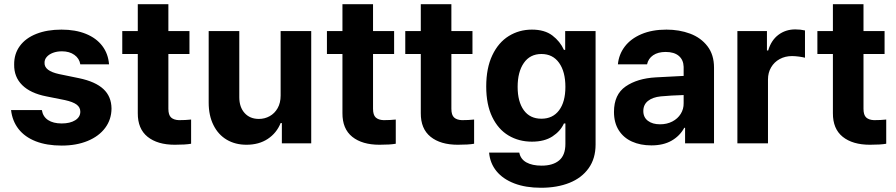

<svg xmlns="http://www.w3.org/2000/svg" viewBox="-20 -677 4233 907"><path d="M272.5 -434.6Q249 -434.6 230.2 -427.5Q211.4 -420.4 200.7 -408Q189.9 -395.5 190.4 -379.9Q189 -342.3 258.8 -327.1L353.5 -307.6Q430.7 -291.5 468.5 -256.3Q506.3 -221.2 506.8 -164.1Q506.3 -112.3 476.8 -72.8Q447.3 -33.2 394 -11.2Q340.8 10.7 271.5 10.7Q200.7 10.7 148.9 -9.5Q97.2 -29.8 67.6 -67.6Q38.1 -105.5 32.2 -157.2H177.7Q182.6 -126 207 -109.9Q231.4 -93.8 271.5 -93.8Q311 -93.8 335.2 -108.9Q359.4 -124 359.4 -149.4Q359.4 -169.9 342 -182.9Q324.7 -195.8 287.1 -204.1L199.2 -221.7Q124 -236.3 85 -274.9Q45.9 -313.5 46.9 -372.1Q46.4 -422.4 73.7 -459.7Q101.1 -497.1 151.9 -517.1Q202.6 -537.1 270.5 -537.1Q336.4 -537.1 385.7 -517.1Q435.1 -497.1 463.1 -460.2Q491.2 -423.3 495.1 -373H359.4Q355 -400.9 331.5 -417.7Q308.1 -434.6 272.5 -434.6Z M875 -421.9H775.4V-163.1Q775.4 -133.8 788.1 -122.1Q800.8 -110.4 825.2 -109.4Q856.4 -109.4 882.8 -112.3V2Q856.9 6.8 805.7 6.8Q724.1 6.8 677.2 -30.8Q630.4 -68.4 630.9 -142.6V-421.9H557.6V-530.3H630.9V-657.2H775.4V-530.3H875Z M1305.7 -530.3H1450.2V0H1311.5V-95.7H1305.7Q1286.6 -48.3 1244.9 -20.8Q1203.1 6.8 1144.5 6.8Q1091.3 6.8 1051 -17.1Q1010.7 -41 988.3 -86.2Q965.8 -131.3 965.8 -192.4V-530.3H1110.4V-217.8Q1110.4 -170.9 1135.5 -143.1Q1160.6 -115.2 1203.1 -115.2Q1230.5 -115.2 1253.9 -128.2Q1277.3 -141.1 1291.5 -166Q1305.7 -190.9 1305.7 -225.6Z M1841.8 -421.9H1742.2V-163.1Q1742.2 -133.8 1754.9 -122.1Q1767.6 -110.4 1792 -109.4Q1823.2 -109.4 1849.6 -112.3V2Q1823.7 6.8 1772.5 6.8Q1690.9 6.8 1644 -30.8Q1597.2 -68.4 1597.7 -142.6V-421.9H1524.4V-530.3H1597.7V-657.2H1742.2V-530.3H1841.8Z M2211.9 -421.9H2112.3V-163.1Q2112.3 -133.8 2125 -122.1Q2137.7 -110.4 2162.1 -109.4Q2193.4 -109.4 2219.7 -112.3V2Q2193.8 6.8 2142.6 6.8Q2061 6.8 2014.2 -30.8Q1967.3 -68.4 1967.8 -142.6V-421.9H1894.5V-530.3H1967.8V-657.2H2112.3V-530.3H2211.9Z M2290.5 43.9H2433.1Q2439 74.7 2466.6 90.1Q2494.1 105.5 2538.6 105.5Q2591.8 105.5 2621.3 80.8Q2650.9 56.2 2650.9 2.9V-93.8H2644Q2627.4 -57.1 2589.6 -32.5Q2551.8 -7.8 2492.7 -7.8Q2431.2 -7.8 2382.3 -36.9Q2333.5 -65.9 2305.2 -124.5Q2276.9 -183.1 2276.9 -268.6Q2276.9 -355.5 2305.7 -416Q2334.5 -476.6 2383.5 -506.8Q2432.6 -537.1 2492.7 -537.1Q2552.7 -537.1 2589.4 -509.3Q2626 -481.4 2644 -441.4H2649.9V-530.3H2793.5V5.9Q2793.5 71.8 2760.7 117.7Q2728 163.6 2669.9 186.8Q2611.8 210 2535.6 210Q2463.4 210 2409.7 189.5Q2356 168.9 2325.4 131.6Q2294.9 94.2 2290.5 43.9ZM2650.9 -266.6Q2650.9 -338.4 2621.1 -380.1Q2591.3 -421.9 2537.6 -421.9Q2483.9 -421.9 2454.6 -379.6Q2425.3 -337.4 2425.3 -266.6Q2425.3 -196.8 2454.3 -156.5Q2483.4 -116.2 2537.6 -116.2Q2591.3 -116.2 2621.1 -156Q2650.9 -195.8 2650.9 -266.6Z M3077.6 -311.5Q3131.3 -314.9 3209.5 -318.4V-361.3Q3208.5 -394.5 3186.5 -413.1Q3164.6 -431.6 3124.5 -431.6Q3088.4 -431.6 3065.4 -416Q3042.5 -400.4 3036.6 -373H2898.9Q2903.3 -419.9 2931.4 -457Q2959.5 -494.1 3009.8 -515.6Q3060.1 -537.1 3128.4 -537.1Q3189 -537.1 3240 -518.1Q3291 -499 3322 -458.7Q3353 -418.5 3353 -357.4V0H3216.3V-73.2H3212.4Q3191.4 -34.7 3152.6 -12.5Q3113.8 9.8 3057.1 9.8Q3005.4 9.8 2965.6 -8.1Q2925.8 -25.9 2903.1 -61.5Q2880.4 -97.2 2880.4 -148.4Q2880.4 -230.5 2935.5 -268.6Q2990.7 -306.6 3077.6 -311.5ZM3098.1 -89.8Q3130.4 -89.8 3156 -103Q3181.6 -116.2 3195.8 -139.2Q3210 -162.1 3209.5 -189.5V-228Q3186.5 -227.5 3152.8 -225.6Q3119.1 -223.6 3101.1 -221.7Q3063 -217.8 3041 -200.2Q3019 -182.6 3019 -152.3Q3019 -122.6 3040.8 -106.2Q3062.5 -89.8 3098.1 -89.8Z M3463.4 -530.3H3603V-438.5H3608.9Q3623 -486.8 3657.2 -512.5Q3691.4 -538.1 3736.8 -538.1Q3761.7 -538.1 3782.7 -533.2V-404.3Q3772 -407.2 3753.9 -409.7Q3735.8 -412.1 3721.2 -412.1Q3689 -412.1 3663.1 -397.9Q3637.2 -383.8 3622.6 -358.6Q3607.9 -333.5 3607.9 -301.8V0H3463.4Z M4158.7 -421.9H4059.1V-163.1Q4059.1 -133.8 4071.8 -122.1Q4084.5 -110.4 4108.9 -109.4Q4140.1 -109.4 4166.5 -112.3V2Q4140.6 6.8 4089.4 6.8Q4007.8 6.8 3960.9 -30.8Q3914.1 -68.4 3914.6 -142.6V-421.9H3841.3V-530.3H3914.6V-657.2H4059.1V-530.3H4158.7Z"/></svg>

Font: WEMIX Pretendard
Style: Bold
Weight: 700
Designer: Base glyphs from Inter by Rasmus Andersson; Hangeul glyphs from Noto Sans CJK(Source Han Sans) by Jang Soo-young and Kan
Foundry: Kil Hyung-jin
Version: Version 1.000